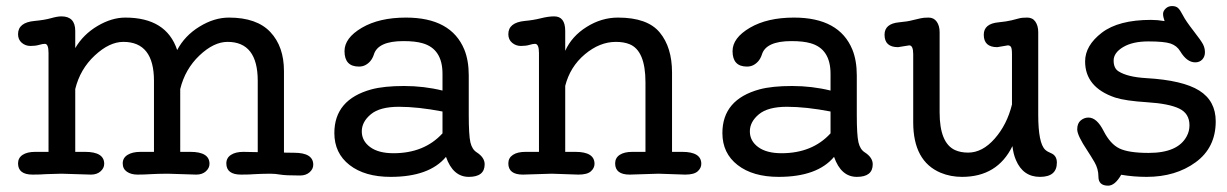

<svg xmlns="http://www.w3.org/2000/svg" viewBox="-20 -562 3948 618"><path d="M272.9 0 177.7 -2.9 128.4 -1.5Q109.4 0 85 0Q38.1 0 38.1 -36.1Q38.1 -53.7 52.7 -63.5Q67.4 -73.2 93.3 -73.2H136.2V-391.6Q136.2 -420.9 124.5 -420.9Q117.2 -420.9 105.7 -417.5Q94.2 -414.1 78.1 -414.1Q62 -414.1 50 -424.3Q38.1 -434.6 38.1 -452.1Q38.1 -489.7 91.3 -494.6Q123.5 -497.6 144 -503.4Q164.6 -509.3 177.7 -509.3Q222.2 -509.3 222.2 -462.4V-407.2Q248 -451.2 293.7 -478.3Q339.4 -505.4 383.3 -505.4Q515.6 -505.4 550.3 -400.9Q574.7 -447.3 622.1 -476.3Q669.4 -505.4 716.8 -505.4Q806.6 -505.4 850.3 -458.7Q894 -412.1 894 -333.5V-70.8L926.8 -70.3Q988.3 -70.3 988.3 -31.7Q988.3 -18.1 976.6 -7.6Q964.8 2.9 945.8 2.9Q898.4 2.9 882.3 0Q866.2 -2.9 849.6 -2.9Q833 -2.9 822.3 -2.4L800.8 -1.5Q783.2 0 755.9 0Q708.5 0 708.5 -36.1Q708.5 -53.7 723.4 -63.5Q738.3 -73.2 763.2 -73.2L809.6 -72.3V-301.8Q809.6 -427.2 712.4 -427.2Q668 -427.2 621.8 -383.3Q575.7 -339.4 560.1 -275.4V-73.2H592.8Q654.3 -73.2 654.3 -34.7Q654.3 -21 642.6 -10.5Q630.9 0 611.8 0L519 -2.9Q498.5 -2.9 488.3 -2.4L466.8 -1.5Q443.4 0 422.6 0Q401.9 0 388.4 -9.3Q375 -18.6 375 -36.1Q375 -53.7 390.6 -63.5Q406.2 -73.2 432.1 -73.2H475.6V-301.8Q475.6 -427.2 377 -427.2Q332 -427.2 284.9 -383.3Q237.8 -339.4 222.2 -275.4V-73.2H253.9Q315.4 -73.2 315.4 -34.7Q315.4 -21 303.7 -10.5Q292 0 272.9 0Z M1404.3 -203.1Q1325.2 -218.3 1263.9 -218.3Q1202.6 -218.3 1173.6 -194.1Q1144.5 -169.9 1144.5 -139.2Q1144.5 -108.4 1171.4 -88.6Q1198.2 -68.8 1246.6 -68.8Q1345.7 -68.8 1404.3 -132.8ZM1415.5 -57.1Q1361.8 7.3 1237.3 7.3Q1154.3 7.3 1105.2 -30.8Q1056.2 -68.8 1056.2 -133.8Q1056.2 -241.7 1175.8 -274.4Q1216.3 -285.2 1280.5 -285.2Q1344.7 -285.2 1404.3 -270.5V-324.2Q1404.3 -404.8 1339.8 -422.9Q1316.9 -429.7 1278.3 -429.7Q1195.8 -429.7 1183.1 -385.7Q1175.3 -362.3 1155.3 -352.1Q1146.5 -347.7 1135.3 -347.7Q1088.9 -347.7 1088.9 -397.5Q1088.9 -439.9 1144.8 -472.7Q1200.7 -505.4 1286.6 -505.4Q1432.1 -505.4 1474.6 -402.3Q1488.8 -367.2 1488.8 -319.3V-192.9Q1488.8 -126.5 1494.1 -103.8Q1499.5 -81.1 1514.2 -71.8Q1540 -55.2 1540 -33.2Q1540 7.3 1489 7.3Q1438 7.3 1415.5 -57.1Z M1663.1 0Q1616.2 0 1616.2 -36.1Q1616.2 -53.7 1630.9 -63.5Q1645.5 -73.2 1671.4 -73.2H1714.8V-391.6Q1714.8 -420.9 1702.1 -420.9Q1695.3 -420.9 1684.1 -417.5Q1672.9 -414.1 1656.7 -414.1Q1640.6 -414.1 1628.4 -424.3Q1616.2 -434.6 1616.2 -452.1Q1616.2 -489.3 1668.9 -494.6Q1696.8 -497.1 1720.9 -503.2Q1745.1 -509.3 1763.7 -509.3Q1799.3 -509.3 1799.3 -462.4V-398.4Q1820.3 -445.3 1868.2 -475.3Q1916 -505.4 1969.2 -505.4Q2064 -505.4 2103.5 -457.5Q2143.1 -409.7 2143.1 -328.6V-73.2H2175.8Q2237.3 -73.2 2237.3 -34.7Q2237.3 -21 2225.6 -10.5Q2213.9 0 2185.5 0L2099.6 -2.9L2006.8 0Q1960 0 1960 -36.1Q1960 -53.7 1974.6 -63.5Q1989.3 -73.2 2015.1 -73.2H2057.6V-296.9Q2057.6 -399.4 2005.9 -419.9Q1987.8 -427.2 1962.4 -427.2Q1910.2 -427.2 1862.5 -387.2Q1814.9 -347.2 1799.3 -285.6V-73.2H1832Q1893.6 -73.2 1893.6 -34.7Q1893.6 -21 1881.8 -10.5Q1870.1 0 1841.8 0L1755.9 -2.9Z M2653.3 -203.1Q2574.2 -218.3 2512.9 -218.3Q2451.7 -218.3 2422.6 -194.1Q2393.6 -169.9 2393.6 -139.2Q2393.6 -108.4 2420.4 -88.6Q2447.3 -68.8 2495.6 -68.8Q2594.7 -68.8 2653.3 -132.8ZM2664.6 -57.1Q2610.8 7.3 2486.3 7.3Q2403.3 7.3 2354.2 -30.8Q2305.2 -68.8 2305.2 -133.8Q2305.2 -241.7 2424.8 -274.4Q2465.3 -285.2 2529.5 -285.2Q2593.8 -285.2 2653.3 -270.5V-324.2Q2653.3 -404.8 2588.9 -422.9Q2565.9 -429.7 2527.3 -429.7Q2444.8 -429.7 2432.1 -385.7Q2424.3 -362.3 2404.3 -352.1Q2395.5 -347.7 2384.3 -347.7Q2337.9 -347.7 2337.9 -397.5Q2337.9 -439.9 2393.8 -472.7Q2449.7 -505.4 2535.6 -505.4Q2681.2 -505.4 2723.6 -402.3Q2737.8 -367.2 2737.8 -319.3V-192.9Q2737.8 -126.5 2743.2 -103.8Q2748.5 -81.1 2763.2 -71.8Q2789.1 -55.2 2789.1 -33.2Q2789.1 7.3 2738 7.3Q2687 7.3 2664.6 -57.1Z M3238.8 -91.8Q3190.4 7.3 3076.7 7.3Q3039.6 7.3 3007.8 -5.9Q2919.4 -43 2919.4 -168.5V-387.7Q2919.4 -416 2906.7 -416L2870.6 -410.2Q2827.1 -410.2 2827.1 -450.2Q2827.1 -485.8 2874 -490.2Q2901.9 -492.7 2917.5 -497.1L2942.4 -502.9Q2951.7 -505.4 2968.8 -505.4Q2985.8 -505.4 2995.1 -492.2Q3004.4 -479 3004.4 -458.5V-200.2Q3004.4 -102.1 3053.7 -79.1Q3071.8 -70.8 3096.2 -70.8Q3142.1 -70.8 3181.6 -115.7Q3221.2 -160.6 3237.3 -225.6V-387.7Q3237.3 -406.2 3233.9 -411.1Q3230.5 -416 3224.1 -416L3189.9 -410.2Q3146.5 -410.2 3146.5 -450.2Q3146.5 -485.8 3194.3 -490.2Q3219.7 -492.7 3235.8 -496.6L3260.3 -502.9Q3269 -505.4 3286.4 -505.4Q3303.7 -505.4 3312.7 -492.2Q3321.8 -479 3321.8 -458.5V-192.9Q3321.8 -101.1 3344.2 -80.1Q3351.1 -73.7 3362.3 -69.3Q3381.8 -61.5 3381.8 -38.6Q3381.8 7.3 3327.4 7.3Q3272.9 7.3 3250 -46.9Q3241.7 -65.9 3238.8 -91.8Z M3670.9 7.3Q3628.4 7.3 3588.9 0.5Q3568.8 35.6 3546.9 35.6Q3515.6 35.6 3515.6 6.8Q3515.6 -18.6 3502.7 -40.5Q3489.7 -62.5 3480 -77.1Q3447.3 -126 3447.3 -145.5Q3447.3 -165 3458.5 -174.3Q3469.7 -183.6 3483.4 -183.6Q3510.3 -183.6 3532 -140.9Q3553.7 -98.1 3583.5 -84Q3613.3 -69.8 3677.2 -69.8Q3771.5 -69.8 3799.8 -123.5Q3808.6 -139.6 3808.6 -158.7Q3808.6 -196.8 3775.4 -212.6Q3742.2 -228.5 3672.4 -232.9Q3602.5 -237.3 3569.3 -248Q3472.7 -280.8 3472.7 -364.3Q3472.7 -415.5 3526.6 -456.8Q3580.6 -498 3684.6 -498Q3706.5 -498 3728.5 -494.1Q3723.6 -507.8 3723.6 -517.1Q3723.6 -526.4 3731.9 -534.4Q3740.2 -542.5 3752.7 -542.5Q3765.1 -542.5 3772 -536.1Q3778.8 -529.8 3787.6 -512.5Q3796.4 -495.1 3821.3 -463.1Q3846.2 -431.2 3852.3 -419.2Q3858.4 -407.2 3858.4 -393.6Q3858.4 -379.9 3849.9 -370.6Q3841.3 -361.3 3827.1 -361.3Q3800.3 -361.3 3778.8 -397Q3768.1 -415 3747.6 -421.9Q3727.1 -428.7 3676.3 -428.7Q3625.5 -428.7 3595 -410.4Q3564.5 -392.1 3564.5 -367.2Q3564.5 -342.3 3580.1 -332.5Q3608.9 -314 3669.9 -310.5Q3787.1 -303.7 3840.1 -270.5Q3893.1 -237.3 3893.1 -171.4Q3893.1 -86.9 3828.6 -39.8Q3764.2 7.3 3670.9 7.3Z"/></svg>

Font: Oldenburg
Style: Regular
Weight: 400
Designer: Nicole Fally
Foundry: Nicole Fally
Version: Version 1.001